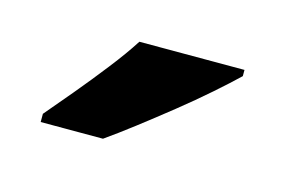

<svg xmlns="http://www.w3.org/2000/svg" viewBox="-39 -835 443 298"><g transform="rotate(15 182.5 -686.0)"><path d="M324.6 -756Q310.1 -742 287 -721.7Q263.9 -701.4 237 -679.9Q210.1 -658.4 184.7 -638.9Q159.3 -619.4 140.1 -606H40V-619.2Q56.2 -638.2 77.7 -663.9Q99.2 -689.6 120.4 -716.8Q141.7 -744 155.7 -766H324.6Z"/></g></svg>

Font: Noto Sans Khmer UI
Style: Regular
Weight: 400
Designer: Danh Hong and the Monotype Design Team
Foundry: Monotype Imaging Inc.
Version: Version 2.002